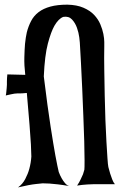

<svg xmlns="http://www.w3.org/2000/svg" viewBox="-20 -773 536 828"><path d="M447.3 -52.7Q451.2 -38.1 455.1 -24.4Q459 -12.7 463.9 0.5Q468.8 13.7 475.6 21.5H380.9Q368.2 21.5 356.4 22.5Q345.7 23.4 334 24.4Q322.3 25.4 312.5 27.3Q322.3 12.7 328.1 0Q334 -12.7 337.9 -21.5Q341.8 -32.2 343.8 -41Q344.7 -46.9 344.7 -80.6Q344.7 -114.3 343.3 -163.6Q341.8 -212.9 339.4 -272.9Q336.9 -333 334.5 -392.1Q332 -451.2 329.1 -503.4Q326.2 -555.7 324.2 -589.8Q324.2 -592.8 321.8 -612.3Q319.3 -631.8 312 -652.8Q304.7 -673.8 290.5 -689Q276.4 -704.1 252.9 -700.2Q232.4 -692.4 214.8 -662.1Q200.2 -636.7 186.5 -585.4Q172.9 -534.2 168.9 -443.4Q185.5 -308.6 198.2 -227.1Q210.9 -145.5 218.8 -102.5Q228.5 -50.8 233.4 -31.2Q239.3 -15.6 246.1 -3.9Q252 6.8 260.3 16.6Q268.6 26.4 278.3 29.3Q250 24.4 229 22Q208 19.5 193.4 18.6Q175.8 17.6 164.1 17.6Q152.3 18.6 135.7 20.5Q107.4 23.4 57.6 35.2Q77.1 21.5 88.9 -1Q100.6 -23.4 106.4 -44.9Q113.3 -70.3 115.2 -97.7Q115.2 -114.3 113.3 -150.4Q111.3 -180.7 107.4 -233.9Q103.5 -287.1 95.7 -372.1Q85 -371.1 77.1 -370.6Q69.3 -370.1 64.5 -370.1H53.7Q48.8 -370.1 42 -369.1Q36.1 -368.2 26.9 -366.2Q17.6 -364.3 4.9 -361.3Q6.8 -369.1 7.3 -377.4Q7.8 -385.7 8.8 -392.6Q9.8 -400.4 9.8 -407.2V-421.9Q9.8 -428.7 10.3 -436.5Q10.7 -444.3 11.7 -452.1L88.9 -450.2Q84 -492.2 85 -525.9Q85.9 -559.6 87.9 -584Q90.8 -612.3 95.7 -633.8Q102.5 -660.2 114.3 -682.6Q126 -705.1 146.5 -720.7Q167 -736.3 197.3 -744.6Q227.5 -752.9 270.5 -752.9Q311.5 -752 339.8 -739.7Q368.2 -727.5 385.7 -709Q403.3 -690.4 412.6 -668.5Q421.9 -646.5 425.8 -626.5Q429.7 -606.4 429.7 -591.8Q429.7 -577.1 429.7 -573.2Q428.7 -525.4 429.7 -470.7Q430.7 -416 431.6 -361.3Q432.6 -306.6 434.6 -254.9Q436.5 -203.1 439 -161.6Q441.4 -120.1 443.4 -90.8Q445.3 -61.5 447.3 -52.7Z"/></svg>

Font: Irish Growler
Style: Regular
Weight: 400
Designer: Squid
Foundry: Font Diner, Inc DBA Sideshow
Version: Version 1.000